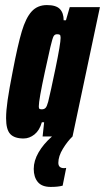

<svg xmlns="http://www.w3.org/2000/svg" viewBox="-20 -538 414 757"><path d="M374 -510 266 0Q246 19 228 48.5Q210 78 210 104Q210 125 233 125L241 124L227 194Q209 199 180 199Q145 199 129 179.5Q113 160 113 128Q113 96 132 63Q151 30 185 0H148L154 -56H145Q136 -24 116 -8Q96 8 73 8Q37 8 20.5 -9.5Q4 -27 4 -72Q4 -101 10 -143Q16 -185 30 -256Q50 -361 66 -414.5Q82 -468 105 -493Q128 -518 165 -518Q201 -518 216 -502.5Q231 -487 231 -458H240L255 -510ZM170 -137Q179 -173 199 -269.5Q219 -366 219 -389Q219 -399 215.5 -401Q212 -403 205 -403Q196 -403 191.5 -395.5Q187 -388 178.5 -352Q170 -316 157 -255Q133 -144 133 -119Q133 -111 135.5 -109Q138 -107 145 -107Q154 -107 159.5 -112.5Q165 -118 170 -137Z"/></svg>

Font: Saira Ultra Condensed Black
Style: Italic
Weight: 900
Width: 1
Italic angle: -12°
Designer: Hector Gatti with collaboration of the Omnibus-Type team
Foundry: Omnibus-Type
Version: Version 1.001; ttfautohint (v1.8)